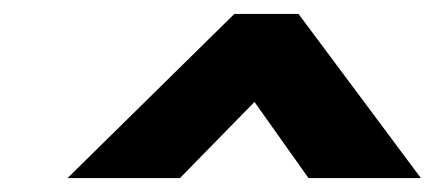

<svg xmlns="http://www.w3.org/2000/svg" viewBox="-20 -860 623 275"><path d="M421.8 -605H582.8L407.6 -840H315.6L76.8 -605H237.8L344.5 -714Z"/></svg>

Font: Hussar Techniczny
Style: Bold 
Weight: 700
Foundry: Cannot Into Space Fonts
Version: Version 0.77